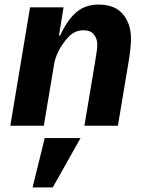

<svg xmlns="http://www.w3.org/2000/svg" viewBox="-20 -548 640 837"><path d="M25 0 111 -516H257L237 -393H242Q273 -460 312 -494Q351 -528 410 -528Q481 -528 516 -486Q551 -444 551 -379Q551 -341 540 -275L494 0H348L397 -293L398 -301Q404 -331 404 -355Q404 -379 389.5 -397.5Q375 -416 344 -416Q319 -416 300 -404.5Q281 -393 263 -369Q224 -317 216 -269L171 0ZM175 54H331L210 269H122Z"/></svg>

Font: iA Writer Mono V
Style: Regular
Weight: 400
Italic angle: -9.5°
Designer: Mike Abbink, Paul van der Laan, Pieter van Rosmalen
Foundry: Bold Monday
Version: Version 2.000